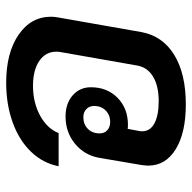

<svg xmlns="http://www.w3.org/2000/svg" viewBox="-20 -606 636 637"><g transform="rotate(-90 298.5 -288.0)"><path d="M561 -437Q561 -424 558 -410L510 -137Q497 -67 434.5 -28.5Q372 10 270 10Q176 10 121.5 -23.5Q67 -57 67 -115Q67 -121 69 -137L93 -278Q102 -327 140 -358Q178 -389 230 -389Q273 -389 300 -365.5Q327 -342 327 -305Q327 -251 292 -216.5Q257 -182 202 -182Q193 -182 189 -183L182 -145Q181 -142 181 -135Q181 -108 207.5 -94Q234 -80 281 -80Q331 -80 362 -98.5Q393 -117 399 -151L444 -407Q445 -412 445 -420Q445 -455 414.5 -476Q384 -497 332 -497Q276 -497 233 -473.5Q190 -450 175 -412H65Q75 -464 113 -503.5Q151 -543 210.5 -564.5Q270 -586 342 -586Q441 -586 501 -545Q561 -504 561 -437ZM174 -276Q174 -260 184.5 -250.5Q195 -241 212 -241Q235 -241 250 -256Q265 -271 265 -294Q265 -310 254.5 -320Q244 -330 228 -330Q204 -330 189 -315Q174 -300 174 -276Z"/></g></svg>

Font: Sarabun SemiBold
Style: Italic
Weight: 600
Italic angle: -10°
Designer: Suppakit Chalermlarp | Katatrad Co.,Ltd.
Foundry: Cadson Demak Co.,Ltd.
Version: Version 1.000; ttfautohint (v1.6)